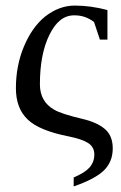

<svg xmlns="http://www.w3.org/2000/svg" viewBox="-20 -491 435 688"><path d="M248 -436H245Q191 -436 157 -366Q123 -297 123 -189Q123 -127 174 -98Q199 -83 275 -65Q327 -53 355.5 -29Q384 -5 384 41Q384 88 353 119Q322 150 244 177V145Q284 128 301 109Q318 89 318 63Q318 35 295 21Q272 7 227 -2Q120 -23 79 -63Q37 -103 37 -175Q37 -256 66 -325Q95 -394 142 -432Q192 -471 248 -471Q305 -471 365 -455V-349H338L317 -412Q286 -436 248 -436Z"/></svg>

Font: Libra Serif Modern
Style: Regular
Weight: 400
Designer: Stefan Peev, Context Ltd
Foundry: Stefan Peev, Context Ltd
Version: Version 1.000